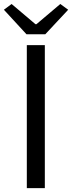

<svg xmlns="http://www.w3.org/2000/svg" viewBox="-37 -965 370 985"><path d="M100.6 0V-733.4H193V0ZM98.9 -789.2 -17 -915 22.5 -944.5 145.1 -840.7H149.7L272.4 -944.5L312.8 -915L195.3 -789.2Z"/></svg>

Font: Shanggu Sans SC VF
Style: Regular
Weight: 250
Designer: GuiWonder
Version: Version 1.021